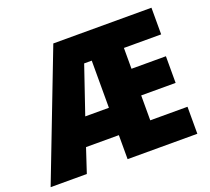

<svg xmlns="http://www.w3.org/2000/svg" viewBox="-126 -868 1119 1022"><g transform="rotate(-20 433.0 -357.0)"><path d="M826 0V-153H615V-294H810V-445H615V-563H826V-714H270L-5 0H200L245 -136H431V0ZM297 -291 388 -558H431V-291Z"/></g></svg>

Font: Noto Sans Sinhala SemiCondensed Black
Style: Regular
Weight: 900
Width: 4
Designer: Jelle Bosma - Monotype Design Team
Foundry: Monotype Imaging Inc.
Version: Version 2.006